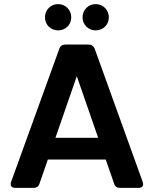

<svg xmlns="http://www.w3.org/2000/svg" viewBox="-20 -915 749 935"><path d="M411 -698H299C284 -698 274 -692 269 -678L34 -29C28 -11 36 0 55 0H143C158 0 168 -7 172 -20L213 -138H495L536 -20C540 -7 550 0 565 0H654C673 0 681 -11 675 -29L441 -678C435 -692 425 -698 411 -698ZM199 -830C199 -795 227 -767 263 -767C299 -767 327 -795 327 -830C327 -867 299 -895 263 -895C227 -895 199 -867 199 -830ZM382 -830C382 -795 410 -767 446 -767C482 -767 510 -795 510 -830C510 -867 482 -895 446 -895C410 -895 382 -867 382 -830ZM250 -244 354 -544 458 -244Z"/></svg>

Font: Arvore Sans SemiBold
Style: Regular
Weight: 600
Designer: Jonny Pinhorn (Latin) Dan Schunck (customization for Arvore)
Version: Version 1.000;Glyphs 3.3 (3305)